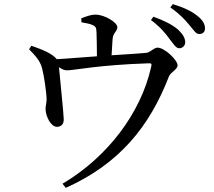

<svg xmlns="http://www.w3.org/2000/svg" viewBox="-20 -840 1040 931"><path d="M802 -651C822 -626 833 -606 849 -606C865 -606 878 -618 878 -635C878 -654 868 -673 845 -695C818 -719 777 -740 724 -759L712 -743C757 -709 783 -678 802 -651ZM897 -720C919 -695 929 -675 946 -675C963 -675 974 -685 974 -702C974 -724 963 -743 936 -764C910 -785 871 -804 818 -820L806 -804C854 -770 876 -745 897 -720ZM375 -732C395 -728 417 -725 430 -718C446 -711 447 -703 448 -682C449 -656 450 -602 450 -567C387 -563 312 -556 255 -553C249 -561 240 -569 224 -579C198 -595 164 -607 132 -618L121 -601C148 -573 174 -548 184 -509C193 -477 206 -389 206 -356C205 -338 200 -320 201 -309C202 -277 226 -224 257 -225C277 -226 290 -238 289 -263C289 -286 270 -466 266 -514C281 -504 292 -499 306 -499C340 -499 455 -525 700 -533C714 -534 717 -531 713 -516C663 -291 501 -78 283 51L299 71C559 -46 705 -226 799 -469C807 -490 841 -503 841 -523C841 -549 778 -609 744 -609C726 -609 710 -587 691 -584C652 -580 582 -576 521 -572L526 -652C529 -683 549 -687 549 -709C549 -730 489 -769 443 -769C419 -769 397 -760 374 -751Z"/></svg>

Font: Noto Serif HK Medium
Style: Regular
Weight: 500
Designer: Ryoko NISHIZUKA 西塚涼子 (kana & ideographs); Frank Grießhammer (Latin, Greek & Cyrillic); Wenlong ZHANG 张文龙 (bopomofo); San
Foundry: Adobe
Version: Version 2.001;hotconv 1.1.0;makeotfexe 2.6.0